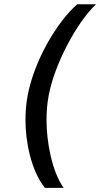

<svg xmlns="http://www.w3.org/2000/svg" viewBox="-20 -694 475 909"><path d="M345.7 -673.8C250 -590.8 141.6 -407.2 110.4 -239.3C103.5 -201.2 100.6 -163.1 100.6 -125C100.6 -23.4 127 113.3 192.4 195.3H281.2C224.6 116.2 200.2 -27.3 200.2 -124C200.2 -164.1 203.1 -202.1 210 -239.3C236.3 -385.7 340.8 -585 434.6 -673.8Z"/></svg>

Font: Sen-gleads
Style: Italic
Weight: 400
Designer: Kosal Sen, Philatype
Foundry: Philatype
Version: Version 1.004; ttfautohint (v1.8.3)